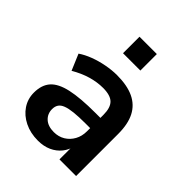

<svg xmlns="http://www.w3.org/2000/svg" viewBox="-204 -829 955 955"><g transform="rotate(45 273.5 -351.5)"><path d="M226 10Q173 10 131.5 -10.5Q90 -31 66.5 -66Q43 -101 43 -145Q43 -199 71 -230.5Q99 -262 162 -276Q225 -290 331 -290H381V-218H332Q285 -218 253 -214.5Q221 -211 201.5 -203.5Q182 -196 173.5 -183Q165 -170 165 -151Q165 -118 188 -97Q211 -76 252 -76Q285 -76 310.5 -91.5Q336 -107 351 -134Q366 -161 366 -196V-311Q366 -361 344 -383Q322 -405 270 -405Q229 -405 186 -392.5Q143 -380 99 -354L63 -439Q89 -457 124.5 -470.5Q160 -484 199.5 -491.5Q239 -499 274 -499Q346 -499 392.5 -477Q439 -455 462 -410.5Q485 -366 485 -296V0H368V-104H376Q369 -69 348.5 -43.5Q328 -18 297 -4Q266 10 226 10ZM218 -597V-713H340V-597Z"/></g></svg>

Font: Nunito Sans 12pt ExtraLight
Style: Regular
Weight: 200
Designer: Vernon Adams
Foundry: Vernon Adams
Version: Version 3.101;gftools[0.9.27]